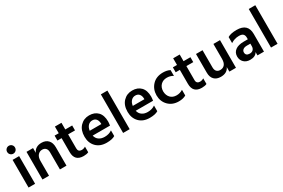

<svg xmlns="http://www.w3.org/2000/svg" viewBox="103 -1884 4498 3047"><g transform="rotate(-30 2351.5 -361.0)"><path d="M190 0H70V-507H190ZM202 -659Q202 -628 181 -607Q160 -586 130 -586Q100 -586 79 -607Q58 -628 58 -659Q58 -689 79 -710Q100 -731 130 -731Q160 -731 181 -710Q202 -689 202 -659Z M765 0H645V-312Q645 -362 621 -387.5Q597 -413 556 -413Q509 -413 477 -376.5Q445 -340 445 -272V0H325V-507H445V-420Q488 -513 601 -513Q677 -513 721 -467Q765 -421 765 -337Z M1170 -12Q1135 5 1080 5Q916 5 916 -161V-417H840V-507H916V-629H1036V-507H1162V-417H1036V-159Q1036 -127 1053 -110.5Q1070 -94 1100 -94Q1138 -94 1170 -115Z M1656 -28Q1603 5 1503 5Q1382 5 1312 -67Q1242 -139 1242 -253Q1242 -374 1308 -443Q1374 -512 1473 -512Q1572 -512 1630 -452Q1688 -392 1688 -277Q1688 -249 1681 -205H1363Q1376 -150 1417.5 -121Q1459 -92 1521 -92Q1601 -92 1656 -132ZM1476 -418Q1433 -418 1401.5 -386.5Q1370 -355 1361 -295H1574V-310Q1572 -359 1547.5 -388.5Q1523 -418 1476 -418Z M1923 0H1803V-707H1923Z M2445 -28Q2392 5 2292 5Q2171 5 2101 -67Q2031 -139 2031 -253Q2031 -374 2097 -443Q2163 -512 2262 -512Q2361 -512 2419 -452Q2477 -392 2477 -277Q2477 -249 2470 -205H2152Q2165 -150 2206.5 -121Q2248 -92 2310 -92Q2390 -92 2445 -132ZM2265 -418Q2222 -418 2190.5 -386.5Q2159 -355 2150 -295H2363V-310Q2361 -359 2336.5 -388.5Q2312 -418 2265 -418Z M2954 -22Q2901 9 2822 9Q2705 9 2632.5 -65Q2560 -139 2560 -252Q2561 -363 2632.5 -439Q2704 -515 2828 -515Q2902 -515 2954 -487V-381Q2904 -413 2840 -413Q2770 -413 2727 -369Q2684 -325 2683 -252Q2685 -180 2726.5 -136Q2768 -92 2839 -92Q2901 -92 2954 -126Z M3337 -12Q3302 5 3247 5Q3083 5 3083 -161V-417H3007V-507H3083V-629H3203V-507H3329V-417H3203V-159Q3203 -127 3220 -110.5Q3237 -94 3267 -94Q3305 -94 3337 -115Z M3871 0H3750V-83Q3710 5 3594 5Q3517 5 3474 -39Q3431 -83 3431 -164V-507H3551V-192Q3551 -144 3574.5 -119Q3598 -94 3639 -94Q3691 -94 3720.5 -129Q3750 -164 3750 -235V-507H3871Z M4175 -85Q4215 -85 4237.5 -108.5Q4260 -132 4260 -170V-218H4198Q4151 -218 4126 -198.5Q4101 -179 4101 -149Q4101 -85 4175 -85ZM4265 -61Q4230 4 4133 4Q4061 4 4018.5 -38Q3976 -80 3976 -144Q3976 -216 4030 -257Q4084 -298 4186 -298H4260V-329Q4260 -371 4238 -393Q4216 -415 4163 -415Q4082 -415 4014 -370V-481Q4071 -516 4178 -516Q4384 -516 4384 -324V0H4265Z M4633 0H4513V-707H4633Z"/></g></svg>

Font: Hind Vadodara SemiBold
Style: Regular
Weight: 600
Designer: Hitesh Malaviya
Foundry: Indian Type Foundry
Version: Version 1.001;PS 1.0;hotconv 1.0.86;makeotf.lib2.5.63406; tt